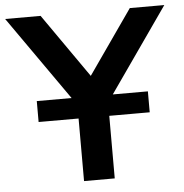

<svg xmlns="http://www.w3.org/2000/svg" viewBox="-73 -754 771 804"><g transform="rotate(-5 312.5 -352.5)"><path d="M248 0V-364L274 -283L-22 -705H127L326 -420H303L502 -705H647L352 -283L377 -364V0ZM80 -263V-351H547V-263Z"/></g></svg>

Font: Nunito Sans 11pt
Style: Bold
Weight: 700
Version: Version 3.101;gftools[0.9.27]